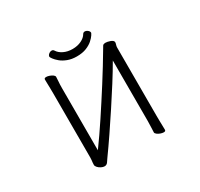

<svg xmlns="http://www.w3.org/2000/svg" viewBox="-175 -1064 1350 1298"><g transform="rotate(-30 500.0 -415.0)"><path d="M663 -815Q663 -812 654 -798Q645 -784 625.5 -766.5Q606 -749 575 -736.5Q544 -724 500 -724Q460 -724 429 -736Q398 -748 378 -765Q358 -782 347.5 -796.5Q337 -811 337 -815Q337 -826 348 -835Q359 -844 371 -844Q382 -844 388 -834Q402 -811 432 -796.5Q462 -782 500 -782Q539 -782 569 -796.5Q599 -811 612 -834Q618 -844 629 -844Q641 -844 652 -835Q663 -826 663 -815ZM696 -579Q659 -515 614 -444Q569 -373 521 -300Q473 -227 425.5 -157Q378 -87 334 -26Q327 -15 317 -1Q307 13 291 13Q279 13 265 6Q251 -1 241.5 -11.5Q232 -22 232 -32Q232 -39 233 -51L235 -68Q236 -80 236 -87V-588Q236 -606 235.5 -628Q235 -650 234.5 -669.5Q234 -689 234 -697Q234 -708 250 -708Q261 -708 275 -703Q289 -698 299 -690.5Q309 -683 309 -675Q309 -658 307 -639Q305 -620 305 -589V-104Q362 -182 424.5 -276.5Q487 -371 552.5 -474Q618 -577 680 -682Q685 -690 689.5 -698Q694 -706 703 -707Q706 -708 712 -708Q727 -708 747 -701Q767 -694 771 -683Q772 -682 772 -678Q772 -671 768.5 -660.5Q765 -650 765 -641V-106Q765 -89 765.5 -66.5Q766 -44 766.5 -24.5Q767 -5 767 3Q767 14 752 14Q741 14 727 9Q713 4 703 -4Q693 -12 693 -19Q693 -36 694.5 -55Q696 -74 696 -105Z"/></g></svg>

Font: Klee One SemiBold
Style: Regular
Weight: 600
Designer: Fontworks Inc.
Foundry: Fontworks Inc.
Version: Version 1.00;January 12, 2022;FontCreator 13.0.0.2683 64-bit